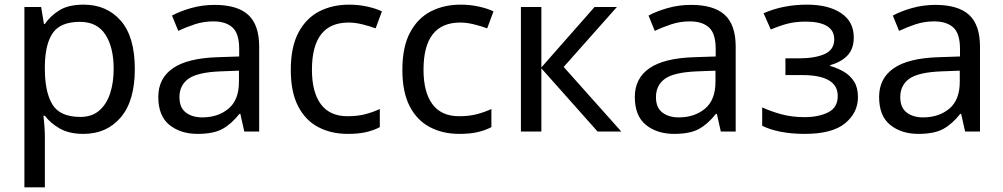

<svg xmlns="http://www.w3.org/2000/svg" viewBox="-20 -566 4317 826"><path d="M340 -546Q439 -546 499.5 -477Q560 -408 560 -269Q560 -132 499.5 -61Q439 10 339 10Q277 10 236.5 -13.5Q196 -37 173 -68H167Q169 -51 171 -25Q173 1 173 20V240H85V-536H157L169 -463H173Q197 -498 236 -522Q275 -546 340 -546ZM324 -472Q242 -472 208.5 -426Q175 -380 173 -286V-269Q173 -170 205.5 -116.5Q238 -63 326 -63Q375 -63 406.5 -90Q438 -117 453.5 -163.5Q469 -210 469 -270Q469 -362 433.5 -417Q398 -472 324 -472Z M903 -545Q1001 -545 1048 -502Q1095 -459 1095 -365V0H1031L1014 -76H1010Q975 -32 936.5 -11Q898 10 830 10Q757 10 709 -28.5Q661 -67 661 -149Q661 -229 724 -272.5Q787 -316 918 -320L1009 -323V-355Q1009 -422 980 -448Q951 -474 898 -474Q856 -474 818 -461.5Q780 -449 747 -433L720 -499Q755 -518 803 -531.5Q851 -545 903 -545ZM929 -259Q829 -255 790.5 -227Q752 -199 752 -148Q752 -103 779.5 -82Q807 -61 850 -61Q918 -61 963 -98.5Q1008 -136 1008 -214V-262Z M1476 10Q1405 10 1349.5 -19Q1294 -48 1262.5 -109Q1231 -170 1231 -265Q1231 -364 1264 -426Q1297 -488 1353.5 -517Q1410 -546 1482 -546Q1523 -546 1561 -537.5Q1599 -529 1623 -517L1596 -444Q1572 -453 1540 -461Q1508 -469 1480 -469Q1322 -469 1322 -266Q1322 -169 1360.5 -117.5Q1399 -66 1475 -66Q1519 -66 1552.5 -75Q1586 -84 1614 -97V-19Q1587 -5 1554.5 2.5Q1522 10 1476 10Z M1956 10Q1885 10 1829.5 -19Q1774 -48 1742.5 -109Q1711 -170 1711 -265Q1711 -364 1744 -426Q1777 -488 1833.5 -517Q1890 -546 1962 -546Q2003 -546 2041 -537.5Q2079 -529 2103 -517L2076 -444Q2052 -453 2020 -461Q1988 -469 1960 -469Q1802 -469 1802 -266Q1802 -169 1840.5 -117.5Q1879 -66 1955 -66Q1999 -66 2032.5 -75Q2066 -84 2094 -97V-19Q2067 -5 2034.5 2.5Q2002 10 1956 10Z M2538 -536H2634L2405 -278L2653 0H2551L2309 -272V0H2221V-536H2309V-276Z M2953 -545Q3051 -545 3098 -502Q3145 -459 3145 -365V0H3081L3064 -76H3060Q3025 -32 2986.5 -11Q2948 10 2880 10Q2807 10 2759 -28.5Q2711 -67 2711 -149Q2711 -229 2774 -272.5Q2837 -316 2968 -320L3059 -323V-355Q3059 -422 3030 -448Q3001 -474 2948 -474Q2906 -474 2868 -461.5Q2830 -449 2797 -433L2770 -499Q2805 -518 2853 -531.5Q2901 -545 2953 -545ZM2979 -259Q2879 -255 2840.5 -227Q2802 -199 2802 -148Q2802 -103 2829.5 -82Q2857 -61 2900 -61Q2968 -61 3013 -98.5Q3058 -136 3058 -214V-262Z M3452 -546Q3544 -546 3598.5 -509.5Q3653 -473 3653 -405Q3653 -356 3626 -327.5Q3599 -299 3552 -286V-282Q3584 -273 3611 -257Q3638 -241 3654.5 -215Q3671 -189 3671 -148Q3671 -81 3615.5 -35.5Q3560 10 3442 10Q3384 10 3337 0.5Q3290 -9 3259 -25V-104Q3293 -88 3339.5 -75Q3386 -62 3441 -62Q3501 -62 3542.5 -82.5Q3584 -103 3584 -153Q3584 -243 3431 -243H3359V-315H3417Q3486 -315 3527.5 -333.5Q3569 -352 3569 -397Q3569 -435 3537.5 -454Q3506 -473 3447 -473Q3403 -473 3369.5 -464.5Q3336 -456 3296 -439L3265 -509Q3349 -546 3452 -546Z M4004 -545Q4102 -545 4149 -502Q4196 -459 4196 -365V0H4132L4115 -76H4111Q4076 -32 4037.5 -11Q3999 10 3931 10Q3858 10 3810 -28.5Q3762 -67 3762 -149Q3762 -229 3825 -272.5Q3888 -316 4019 -320L4110 -323V-355Q4110 -422 4081 -448Q4052 -474 3999 -474Q3957 -474 3919 -461.5Q3881 -449 3848 -433L3821 -499Q3856 -518 3904 -531.5Q3952 -545 4004 -545ZM4030 -259Q3930 -255 3891.5 -227Q3853 -199 3853 -148Q3853 -103 3880.5 -82Q3908 -61 3951 -61Q4019 -61 4064 -98.5Q4109 -136 4109 -214V-262Z"/></svg>

Font: RS Noto Sans
Style: Regular
Weight: 400
Designer: Monotype Design Team
Foundry: Monotype Imaging Inc.
Version: Version 3.10